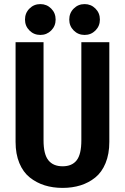

<svg xmlns="http://www.w3.org/2000/svg" viewBox="-20 -906 610 937"><path d="M177 -735.5Q145.5 -735.5 123.8 -757.2Q102 -779 102 -810.5Q102 -842.5 123.8 -864.2Q145.5 -886 177 -886Q208 -886 229.8 -864.2Q251.5 -842.5 251.5 -810.5Q251.5 -779 229.8 -757.2Q208 -735.5 177 -735.5ZM393 -735.5Q361.5 -735.5 339.8 -757.2Q318 -779 318 -810.5Q318 -842.5 339.8 -864.2Q361.5 -886 393 -886Q424 -886 445.8 -864.2Q467.5 -842.5 467.5 -810.5Q467.5 -779 445.8 -757.2Q424 -735.5 393 -735.5ZM56 -213.5V-700H192.5V-221Q192.5 -153.5 216 -124Q239.5 -94.5 285.5 -94.5Q331.5 -94.5 354.2 -123.8Q377 -153 377 -221V-700H513.5V-213.5Q513.5 -154.5 495.2 -110Q477 -65.5 445 -39.8Q413 -14 373 -1.5Q333 11 285.5 11Q238 11 198 -1.5Q158 -14 125.5 -39.8Q93 -65.5 74.5 -110Q56 -154.5 56 -213.5Z"/></svg>

Font: League Mono Narrow SemiBold
Style: Regular
Weight: 600
Width: 3
Designer: Tyler Finck
Foundry: The League of Moveable Type / Tyler Finck
Version: Version 2.210